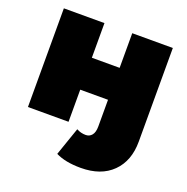

<svg xmlns="http://www.w3.org/2000/svg" viewBox="-133 -671 975 1000"><g transform="rotate(20 355.0 -171.5)"><path d="M280 177 334 21Q358 34 385 34Q406 34 419 18Q432 2 432 -30V-178H278V0H53V-547H278V-355H432V-547H657V-28Q657 79 594 141.5Q531 204 419 204Q333 204 280 177Z"/></g></svg>

Font: Montserrat Alternates Black
Style: Regular
Weight: 900
Designer: Julieta Ulanovsky
Foundry: Julieta Ulanovsky
Version: Version 7.200